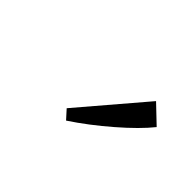

<svg xmlns="http://www.w3.org/2000/svg" viewBox="-38 -766 439 439"><g transform="rotate(45 182.0 -546.5)"><path d="M154 -479 287 -635 330 -594Q306 -564 261.5 -525.5Q217 -487 173 -458Z"/></g></svg>

Font: Rasa Light
Style: Italic
Weight: 300
Italic angle: -7.10001°
Designer: Anna Giedrys (Yrsa+Rasa design), David Brezina (Yrsa art-direction, Rasa art-direction, design)
Foundry: Rosetta Type Foundry
Version: Version 2.004